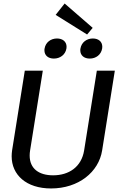

<svg xmlns="http://www.w3.org/2000/svg" viewBox="-20 -1049 682 1084"><path d="M294.2 -965 471.7 -854.2 503.3 -891.7 345 -1029.2ZM231.7 -775C230.8 -771.7 230.8 -768.3 230.8 -765C230.8 -735.8 252.5 -718.3 284.2 -718.3C319.2 -718.3 349.2 -740 355 -775C355.8 -778.3 355.8 -781.7 355.8 -785C355.8 -814.2 333.3 -831.7 301.7 -831.7C266.7 -831.7 237.5 -810 231.7 -775ZM434.2 -775C433.3 -771.7 433.3 -768.3 433.3 -765C433.3 -735.8 455 -718.3 486.7 -718.3C521.7 -718.3 550.8 -740 556.7 -775C557.5 -778.3 557.5 -781.7 557.5 -785C557.5 -814.2 535.8 -831.7 504.2 -831.7C469.2 -831.7 440 -810 434.2 -775ZM48.3 -200C46.7 -188.3 45.8 -177.5 45.8 -166.7C45.8 -61.7 128.3 15 268.3 15C423.3 15 537.5 -77.5 556.7 -200L628.3 -650H526.7L455 -200C440 -105.8 368.3 -59.2 280 -59.2C200.8 -59.2 147.5 -95.8 147.5 -170.8C147.5 -180 148.3 -190 150 -200L221.7 -650H120Z"/></svg>

Font: Boon Medium
Style: Italic
Weight: 500
Italic angle: -9°
Designer: Sungsit Sawaiwan
Foundry: FontUni
Version: Version 3.0